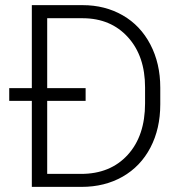

<svg xmlns="http://www.w3.org/2000/svg" viewBox="-20 -731 709 751"><path d="M104.5 0V-336.4H16.1V-386.2H104.5V-710.9H303.2Q390.6 -710.9 460 -671.1Q529.3 -631.3 568.1 -557.1Q606.9 -482.9 606.9 -388.2V-322.8Q606.9 -227.5 568.4 -153.8Q529.8 -80.1 459.7 -40Q389.6 0 298.8 0ZM314.9 -336.4H164.6V-50.8H296.9Q411.6 -50.8 479.5 -125.2Q547.4 -199.7 547.4 -326.7V-389.2Q547.4 -511.7 480.5 -585.4Q413.6 -659.2 304.2 -659.7H164.6V-386.2H314.9Z"/></svg>

Font: RobotoDraft Light
Style: Regular
Weight: 300
Version: Version 2.001151; 2014